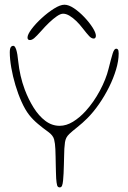

<svg xmlns="http://www.w3.org/2000/svg" viewBox="-20 -804 558 834"><path d="M239.5 10Q230.5 10 228 0.5Q225.5 -9 224 -29Q223.5 -40 223 -55.8Q222.5 -71.5 222.2 -89Q222 -106.5 221.5 -124Q221 -141.5 220.5 -156Q219.5 -181 215 -198.5Q210.5 -216 189 -231.5Q166.5 -247.5 144.8 -265.8Q123 -284 106.5 -305Q89 -327.5 73.8 -361.5Q58.5 -395.5 47 -434Q35.5 -472.5 29 -510Q22.5 -547.5 22.5 -576.5Q22.5 -586 24 -592.2Q25.5 -598.5 29 -601.8Q32.5 -605 38 -605Q45 -605 50.5 -588.2Q56 -571.5 59.5 -535Q62.5 -506 69.5 -475.2Q76.5 -444.5 87.5 -415Q103.5 -372.5 126 -336.5Q148.5 -300.5 177 -279Q205.5 -257.5 239 -257.5Q268 -257.5 297 -275.2Q326 -293 352 -321.5Q387 -360 413.8 -410Q440.5 -460 451.5 -505Q463 -551 469.5 -571.8Q476 -592.5 484.5 -592.5Q488.5 -592.5 491 -590.2Q493.5 -588 494.5 -583.5Q495.5 -579 495.5 -572Q495.5 -540 484.2 -502.2Q473 -464.5 453.8 -425.8Q434.5 -387 410 -351.8Q385.5 -316.5 359 -290Q338.5 -269.5 315.8 -251.5Q293 -233.5 281.5 -222.5Q272.5 -214 268.2 -205.5Q264 -197 262.2 -185.8Q260.5 -174.5 259.5 -158Q259 -144.5 258.5 -126Q258 -107.5 257.5 -88Q257 -68.5 256.2 -50.8Q255.5 -33 254 -20Q252.5 -5 249.5 2.5Q246.5 10 239.5 10ZM110 -630Q99.5 -630 99.5 -641Q99.5 -654 117 -677.5Q134.5 -701 161 -725.2Q187.5 -749.5 214.5 -766.5Q241.5 -783.5 260 -783.5Q278.5 -783.5 301.8 -767.8Q325 -752 346.8 -729Q368.5 -706 382.5 -683.8Q396.5 -661.5 396.5 -648.5Q396.5 -643 394 -639.8Q391.5 -636.5 387.5 -636.5Q377.5 -636.5 367.5 -647Q357.5 -657.5 338.5 -682Q326 -698.5 311.2 -712.8Q296.5 -727 281.8 -735.8Q267 -744.5 254 -744.5Q243 -744.5 227 -733.5Q211 -722.5 193.2 -705.5Q175.5 -688.5 159 -669.5Q138.5 -646.5 128.5 -638.2Q118.5 -630 110 -630Z"/></svg>

Font: Gluten Thin Thin
Style: Regular
Weight: 250
Version: Version 1.300